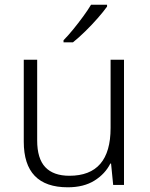

<svg xmlns="http://www.w3.org/2000/svg" viewBox="-20 -786 636 816"><path d="M507 -532V0H461L452 -91H449Q427 -47 381.5 -18.5Q336 10 268 10Q81 10 81 -184V-532H138V-189Q138 -112 172.5 -75.5Q207 -39 275 -39Q450 -39 450 -242V-532ZM435 -758Q420 -737 395.5 -709Q371 -681 343 -653.5Q315 -626 290 -606H250V-615Q269 -634 291 -661Q313 -688 333.5 -716Q354 -744 367 -766H435Z"/></svg>

Font: Noto Sans Sinhala Light
Style: Regular
Weight: 300
Designer: Jelle Bosma - Monotype Design Team
Foundry: Monotype Imaging Inc.
Version: Version 2.006; ttfautohint (v1.8.4.7-5d5b)